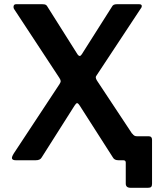

<svg xmlns="http://www.w3.org/2000/svg" viewBox="-20 -762 779 913"><path d="M601 131Q578 131 578 111V11Q578 0 566 0H551L609 -127Q613 -121 618 -117.5Q623 -114 632 -114H688Q703 -114 703 -97V112Q703 122 699 126.5Q695 131 684 131ZM670 -33Q683 -14 678.5 -7Q674 0 660 0H543Q524 0 517 -13L359 -260Q352 -271 347 -271.5Q342 -272 334 -259L178 -13Q174 -6 167 -3Q160 0 150 0H55Q41 0 37.5 -7Q34 -14 46 -33L263 -362Q269 -371 268.5 -377Q268 -383 262 -392L47 -719Q43 -726 45 -734Q47 -742 57 -742H181Q193 -742 198 -739Q203 -736 207 -728L349 -503Q354 -496 359 -496Q364 -496 369 -504L511 -728Q515 -736 520.5 -739Q526 -742 536 -742H641Q653 -742 654 -735Q655 -728 649 -721L441 -406Q435 -399 435.5 -393Q436 -387 441 -379L670 -33Z"/></svg>

Font: Libre Franklin SemiBold
Style: Regular
Weight: 600
Designer: Pablo Impallari, Rodrigo Fuenzalida, Nhung Nguyen
Foundry: Impallari Type
Version: Version 3.000